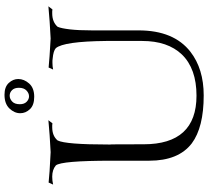

<svg xmlns="http://www.w3.org/2000/svg" viewBox="-56 -849 925 853"><g transform="rotate(-90 406.5 -422.5)"><path d="M409 20Q267 20 196 -33Q119 -92 119 -222V-389Q119 -613 98 -637Q79 -653 48 -653Q30 -653 13 -649L22 -669Q55 -665 157 -660Q196 -662 232 -664.5Q268 -667 299 -670L285 -652Q281 -653 277 -653Q273 -653 268 -653Q229 -653 209 -629Q191 -593 191 -403V-395Q192 -398 192 -247Q192 -12 408 -12Q528 -12 591 -77Q651 -140 651 -253V-414Q649 -602 619 -637Q607 -648 573 -651Q568 -652 563.5 -652Q559 -652 554 -652Q538 -652 524 -649L533 -669Q571 -665 662 -660Q702 -662 737.5 -664.5Q773 -667 805 -670L791 -652Q787 -653 783 -653Q779 -653 774 -653Q735 -653 714 -629Q707 -613 702.5 -574.5Q698 -536 698 -476V-269Q698 -113 603 -39Q527 20 409 20ZM403 -733Q366 -733 348 -752Q330 -771 330 -795Q330 -821 351 -843Q372 -865 412 -865Q447 -865 464.5 -846Q482 -827 482 -804Q482 -778 462 -755.5Q442 -733 403 -733ZM405 -756Q419 -756 431 -767.5Q443 -779 443 -801Q443 -821 432.5 -831.5Q422 -842 408 -842Q394 -842 382 -831Q370 -820 370 -797Q370 -777 381 -766.5Q392 -756 405 -756Z"/></g></svg>

Font: Gideon Roman
Style: Regular
Weight: 400
Designer: Robert E. Leuschke
Foundry: Robert E. Leuschke
Version: Version 2.010